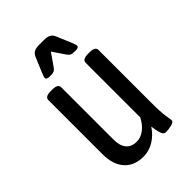

<svg xmlns="http://www.w3.org/2000/svg" viewBox="-214 -811 910 910"><g transform="rotate(-45 241.0 -355.5)"><path d="M68 -138V-502Q68 -524 106 -524H116Q154 -524 154 -502V-151Q154 -110 172 -88Q190 -66 225 -66Q253 -66 277.5 -85Q302 -104 318 -136V-502Q318 -524 356 -524H366Q404 -524 404 -502V-149Q404 -84 409 -54.5Q414 -25 414 -22Q414 -10 393 -5Q372 0 356 0Q342 0 336.5 -13Q331 -26 328 -43Q325 -60 324 -68Q301 -33 268 -13Q235 7 198 7Q136 7 102 -31.5Q68 -70 68 -138ZM130 -589Q130 -595 141 -621L171 -692Q177 -705 188.5 -711.5Q200 -718 223 -718H254Q277 -718 288.5 -711.5Q300 -705 306 -692L336 -621Q347 -595 347 -589Q347 -576 325 -576Q305 -576 296.5 -579.5Q288 -583 277 -600L239 -656L200 -600Q189 -583 180.5 -579.5Q172 -576 152 -576Q130 -576 130 -589Z"/></g></svg>

Font: Asap Condensed
Style: Regular
Weight: 400
Designer: Pablo Cosgaya
Foundry: Omnibus-Type
Version: Version 1.010; ttfautohint (v1.8)